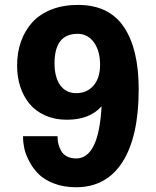

<svg xmlns="http://www.w3.org/2000/svg" viewBox="-20 -769 651 801"><path d="M297.4 12.2Q246.1 12.2 205.6 -3.4Q165 -19 141.6 -42.2Q118.2 -65.4 102.5 -95Q86.9 -124.5 81.5 -149.4Q76.2 -174.3 76.2 -196.8V-200.7H220.2V-196.8Q220.2 -182.1 223.6 -168.2Q227.1 -154.3 234.9 -139.9Q242.7 -125.5 259 -116.7Q275.4 -107.9 297.9 -107.9Q392.1 -107.9 403.8 -325.7Q354.5 -269.5 258.8 -269.5Q208.5 -269.5 168.5 -287.4Q128.4 -305.2 103 -336.2Q77.6 -367.2 64.5 -407.5Q51.3 -447.8 51.3 -494.6Q51.3 -549.8 67.6 -595.9Q84 -642.1 115.2 -676.3Q146.5 -710.4 195.1 -729.5Q243.7 -748.5 305.2 -748.5Q434.6 -748.5 496.6 -656.7Q558.6 -564.9 558.6 -397Q558.6 -199.2 491.2 -93.5Q423.8 12.2 297.4 12.2ZM297.9 -380.4Q342.8 -380.4 370.1 -411.9Q397.5 -443.4 397.5 -499Q397.5 -556.6 371.8 -592.3Q346.2 -627.9 303.7 -627.9Q207.5 -627.9 207.5 -504.9Q207.5 -446.3 231.4 -413.3Q255.4 -380.4 297.9 -380.4Z"/></svg>

Font: Epilogue
Style: Bold
Weight: 700
Designer: Tyler Finck
Foundry: Etcetera Type Co
Version: Version 2.112